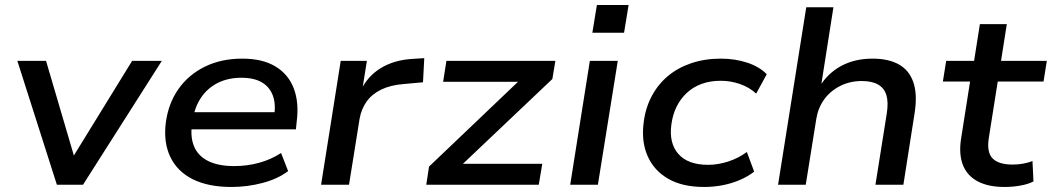

<svg xmlns="http://www.w3.org/2000/svg" viewBox="-20 -734 4180 763"><path d="M206 0 49 -492H163L280 -94H260L505 -492H623L310 0Z M900 9Q807 9 745.5 -22Q684 -53 656.5 -111Q629 -169 639 -247Q649 -323 689 -380Q729 -437 794 -469Q859 -501 943 -501Q1023 -501 1074.5 -470Q1126 -439 1147.5 -382.5Q1169 -326 1159 -250L1156 -220H720L730 -288H1091L1069 -270Q1077 -319 1064.5 -353.5Q1052 -388 1021 -406.5Q990 -425 939 -425Q886 -425 845.5 -404.5Q805 -384 780 -347.5Q755 -311 747 -263L744 -248Q735 -193 750.5 -154Q766 -115 806.5 -94.5Q847 -74 911 -74Q962 -74 1009.5 -87Q1057 -100 1097 -126L1125 -54Q1084 -23 1023.5 -7Q963 9 900 9Z M1256 0 1334 -492H1438L1419 -373H1413Q1440 -431 1493.5 -463.5Q1547 -496 1620 -500L1666 -503L1661 -407L1584 -400Q1532 -396 1495 -378Q1458 -360 1437 -330.5Q1416 -301 1409 -262L1367 0Z M1674 0 1685 -72 2069 -438 2066 -409H1741L1754 -492H2187L2175 -420L1788 -53L1791 -83H2135L2121 0Z M2334 -604 2352 -714H2478L2460 -604ZM2246 0 2324 -492H2435L2356 0Z M2778 9Q2692 9 2635.5 -23.5Q2579 -56 2553.5 -114Q2528 -172 2538 -248Q2545 -305 2570 -352Q2595 -399 2634.5 -432Q2674 -465 2727.5 -483Q2781 -501 2844 -501Q2901 -501 2949.5 -485Q2998 -469 3027 -439L2985 -362Q2958 -387 2921 -400Q2884 -413 2844 -413Q2802 -413 2768 -400.5Q2734 -388 2709 -364.5Q2684 -341 2668.5 -309.5Q2653 -278 2648 -239Q2638 -165 2676 -122Q2714 -79 2794 -79Q2833 -79 2873.5 -92Q2914 -105 2948 -130L2977 -52Q2953 -33 2920.5 -19Q2888 -5 2852 2Q2816 9 2778 9Z M3072 0 3184 -705H3292L3242 -387H3235Q3269 -443 3323 -472Q3377 -501 3447 -501Q3511 -501 3552 -478Q3593 -455 3609.5 -407.5Q3626 -360 3615 -287L3570 0H3459L3504 -283Q3511 -328 3502.5 -356Q3494 -384 3469.5 -398Q3445 -412 3405 -412Q3357 -412 3318 -392Q3279 -372 3255 -338.5Q3231 -305 3224 -262L3182 0Z M3972 9Q3907 9 3865 -13.5Q3823 -36 3806.5 -78.5Q3790 -121 3799 -181L3835 -410H3727L3740 -492H3851L3874 -638H3981L3958 -492H4140L4127 -410H3945L3910 -189Q3900 -130 3924 -105Q3948 -80 4004 -80Q4025 -80 4045 -83.5Q4065 -87 4083 -94L4087 -13Q4066 -2 4035 3.5Q4004 9 3972 9Z"/></svg>

Font: Nunito Sans 10pt SemiExpanded SemiBold
Style: Italic
Weight: 600
Width: 6
Italic angle: -9°
Designer: Vernon Adams
Foundry: Vernon Adams
Version: Version 3.101;gftools[0.9.27]